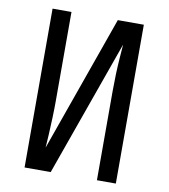

<svg xmlns="http://www.w3.org/2000/svg" viewBox="-82 -800 763 869"><g transform="rotate(10 299.5 -365.0)"><path d="M89.4 0V-730H176.3V-319.8Q176.3 -283.7 174.8 -243.4Q173.3 -203.1 171.4 -166.5Q169.4 -129.9 167.5 -105L389.2 -730H508.8V0H421.9V-410.2Q421.9 -447.3 423.3 -487.5Q424.8 -527.8 427.5 -564.5Q430.2 -601.1 432.1 -625L209.5 0Z"/></g></svg>

Font: UDEV Gothic 35
Style: Regular
Weight: 400
Version: v2.1.0; ttfautohint (v1.8.4.7-5d5b-dirty) -l 6 -r 45 -G 200 